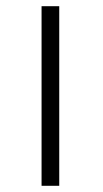

<svg xmlns="http://www.w3.org/2000/svg" viewBox="-20 -592 331 619"><path d="M114 7H171V-572H114Z"/></svg>

Font: Libertinus Serif
Style: Bold
Weight: 700
Designer: Philipp H. Poll, Khaled Hosny
Foundry: Caleb Maclennan
Version: Version 7.050;RELEASE